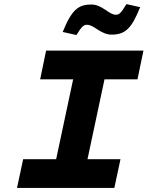

<svg xmlns="http://www.w3.org/2000/svg" viewBox="-20 -917 720 937"><path d="M680 -670H205L176 -530H337L254 -140H93L63 0H538L568 -140H407L490 -530H651ZM286 -761 353 -746C380 -790 389 -796 405 -796C439 -796 472 -748 524 -748C592 -748 622 -778 664 -882L597 -897C571 -853 561 -845 546 -845C510 -845 480 -895 426 -895C365 -895 331 -873 286 -761Z"/></svg>

Font: LT Wave Mono Black
Style: Italic
Weight: 900
Designer: Daniel Lyons
Version: Version 2.5 (Glyphs App)